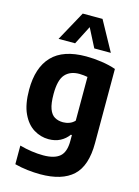

<svg xmlns="http://www.w3.org/2000/svg" viewBox="-149 -889 868 1199"><g transform="rotate(15 285.0 -289.0)"><path d="M234 230Q195.5 230 151.8 225Q108 220 68.5 209.5V89Q108.5 100 147.2 105.5Q186 111 221.5 111Q293.5 111 328 81.5Q362.5 52 362.5 -19.5V-58H355.5Q335 -29 302.5 -12Q270 5 227.5 5Q176.5 5 131.5 -22.5Q86.5 -50 58.8 -109Q31 -168 31 -263Q31 -405.5 102.5 -480.5Q174 -555.5 322.5 -555.5Q370.5 -555.5 422.2 -548Q474 -540.5 515 -526V-46.5Q515 100.5 445 165.2Q375 230 234 230ZM288 -120.5Q308.5 -120.5 328.5 -128Q348.5 -135.5 362.5 -151V-433.5Q352 -435.5 337.8 -437.2Q323.5 -439 309.5 -439Q250 -439 217.8 -403Q185.5 -367 185.5 -276Q185.5 -214.5 198 -180.8Q210.5 -147 233.5 -133.8Q256.5 -120.5 288 -120.5ZM126.5 -616.5 231.5 -808H359.5L464.5 -616.5H357.5L295.5 -737.5L233.5 -616.5Z"/></g></svg>

Font: Encode Sans SemiCondensed SemiCondensed
Style: Bold
Weight: 700
Width: 4
Designer: Multiple Designers
Foundry: Impallari Type
Version: Version 3.000; ttfautohint (v1.8.3) -l 8 -r 50 -G 200 -x 14 